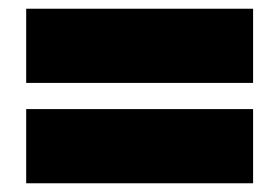

<svg xmlns="http://www.w3.org/2000/svg" viewBox="-20 -540 640 440"><path d="M40 -350V-520H560V-350ZM40 -120V-290H560V-120Z"/></svg>

Font: Tektur Black
Style: Regular
Weight: 900
Designer: Adam Jagosz
Foundry: Adam Jagosz
Version: Version 1.005;gftools[0.9.30]